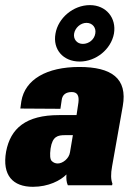

<svg xmlns="http://www.w3.org/2000/svg" viewBox="-50 -718 527 744"><path d="M77.6 5.9C137.7 5.9 184.6 -18.6 207.5 -42C206.1 -26.9 207.5 -11.2 212.9 0H384.3L385.7 -6.3C379.4 -22.5 378.9 -43.9 384.3 -73.2L425.8 -307.1C444.8 -414.6 381.8 -458.5 257.3 -458.5C130.9 -458.5 46.9 -410.2 32.7 -325.7L28.8 -297.4L184.1 -296.4L189 -329.6C191.4 -351.6 206.1 -361.3 228 -361.3C249 -361.3 257.3 -348.1 253.9 -320.8L246.6 -272H178.7C50.3 -272 -9.3 -220.7 -26.4 -130.4C-42.5 -38.6 0 5.9 77.6 5.9ZM173.8 -84.5C164.6 -84.5 156.7 -87.9 150.4 -94.2C144 -100.6 142.6 -116.7 146 -142.6C153.3 -189.9 173.8 -194.3 202.6 -194.3H232.4L221.2 -127.9C217.8 -104 193.4 -84.5 173.8 -84.5ZM258.8 -479.5C321.8 -479.5 380.4 -526.9 391.6 -587.9C401.9 -648.4 361.3 -698.2 298.3 -698.2C233.9 -698.2 175.3 -648.4 165 -587.9C153.8 -526.9 194.3 -479.5 258.8 -479.5ZM271 -547.9C247.6 -547.9 233.4 -566.9 237.3 -588.4C241.2 -609.9 261.7 -629.4 285.2 -629.4C309.1 -629.4 323.2 -609.9 319.3 -588.4C315.9 -565.4 294.9 -547.9 271 -547.9Z"/></svg>

Font: Roboto Flex Super Cond Black
Style: Italic
Weight: 900
Width: 3
Italic angle: -10°
Designer: Berlow after Robertson
Foundry: Google
Version: Version 3.200;Glyphs 3.3 (3311)